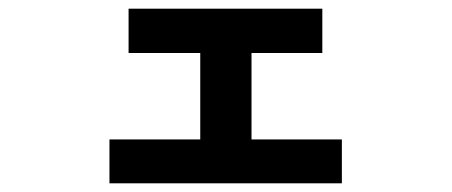

<svg xmlns="http://www.w3.org/2000/svg" viewBox="-20 -433 1040 442"><path d="M767 -11H232V-112H441V-311H276V-413H722V-311H559V-112H767Z"/></svg>

Font: NanumGothicCoding
Style: Bold
Weight: 700
Monospace: yes
Designer: Kwon Bruce; Nicolas Noh; Sung-woo Choi; Go-un Cha; Soo-hyun Park;
Foundry: NHN Corporation
Version: Version 2.000;PS 1;hotconv 1.0.49;makeotf.lib2.0.14853